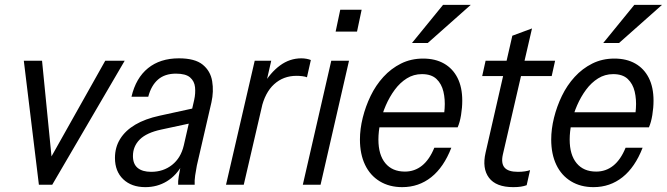

<svg xmlns="http://www.w3.org/2000/svg" viewBox="-20 -760 2744 790"><path d="M140 0 78 -510H153L197 -65H163L413 -510H493L195 0Z M713 0Q712 -13 715.5 -34.5Q719 -56 724 -81L718 -82L779 -349Q785 -376 782.5 -401Q780 -426 762 -441.5Q744 -457 704 -457Q658 -457 630 -432.5Q602 -408 590 -362H521Q539 -439 589 -479.5Q639 -520 716 -520Q782 -520 814 -494Q846 -468 853 -426Q860 -384 850 -339L790 -79Q786 -59 783 -38Q780 -17 781 0ZM578 10Q521 10 487 -22.5Q453 -55 453 -110Q453 -154 474.5 -188.5Q496 -223 536.5 -247Q577 -271 637 -284L788 -317L774 -255L644 -227Q583 -214 555 -186Q527 -158 527 -118Q527 -85 546.5 -69Q566 -53 602 -53Q652 -53 688 -81.5Q724 -110 736 -161L731 -84Q706 -38 666.5 -14Q627 10 578 10Z M910 0 1028 -510H1096L1069 -392H1074L983 0ZM1055 -312 1062 -409Q1092 -461 1132 -490.5Q1172 -520 1220 -520Q1231 -520 1241.5 -518Q1252 -516 1259 -513L1243 -442Q1236 -445 1224 -446.5Q1212 -448 1200 -448Q1146 -448 1108 -413.5Q1070 -379 1055 -312Z M1226 0 1343 -510H1416L1299 0ZM1361 -630 1380 -720H1468L1449 -630Z M1635 10Q1582 10 1542.5 -14Q1503 -38 1482 -82Q1461 -126 1461 -186Q1461 -229 1472.5 -275.5Q1484 -322 1505 -365.5Q1526 -409 1557.5 -443.5Q1589 -478 1630 -498.5Q1671 -519 1721 -519Q1771 -519 1807 -498.5Q1843 -478 1862.5 -439.5Q1882 -401 1882 -346Q1882 -317 1877 -286.5Q1872 -256 1863 -236H1520L1533 -298H1834L1799 -246Q1807 -278 1809.5 -314.5Q1812 -351 1804.5 -383Q1797 -415 1776 -435Q1755 -455 1716 -455Q1682 -455 1654 -437.5Q1626 -420 1604.5 -391Q1583 -362 1567.5 -326.5Q1552 -291 1544.5 -254.5Q1537 -218 1537 -186Q1537 -123 1565.5 -88.5Q1594 -54 1646 -54Q1686 -54 1716.5 -78.5Q1747 -103 1767 -152H1837Q1806 -72 1754.5 -31Q1703 10 1635 10ZM1740 -583H1675L1803 -740H1917Z M2092 10Q2021 10 1992 -28.5Q1963 -67 1978 -132L2088 -613L2169 -643L2049 -124Q2041 -88 2056 -70.5Q2071 -53 2111 -53Q2127 -53 2140 -55Q2153 -57 2161 -60L2147 2Q2136 6 2123 8Q2110 10 2092 10ZM1964 -447 1978 -510H2264L2250 -447Z M2422 10Q2369 10 2329.5 -14Q2290 -38 2269 -82Q2248 -126 2248 -186Q2248 -229 2259.5 -275.5Q2271 -322 2292 -365.5Q2313 -409 2344.5 -443.5Q2376 -478 2417 -498.5Q2458 -519 2508 -519Q2558 -519 2594 -498.5Q2630 -478 2649.5 -439.5Q2669 -401 2669 -346Q2669 -317 2664 -286.5Q2659 -256 2650 -236H2307L2320 -298H2621L2586 -246Q2594 -278 2596.5 -314.5Q2599 -351 2591.5 -383Q2584 -415 2563 -435Q2542 -455 2503 -455Q2469 -455 2441 -437.5Q2413 -420 2391.5 -391Q2370 -362 2354.5 -326.5Q2339 -291 2331.5 -254.5Q2324 -218 2324 -186Q2324 -123 2352.5 -88.5Q2381 -54 2433 -54Q2473 -54 2503.5 -78.5Q2534 -103 2554 -152H2624Q2593 -72 2541.5 -31Q2490 10 2422 10ZM2527 -583H2462L2590 -740H2704Z"/></svg>

Font: Instrument Sans SemiCondensed
Style: Italic
Weight: 400
Width: 4
Italic angle: -13°
Designer: Rodrigo Fuenzalida
Foundry: fragTYPE
Version: Version 1.000;gftools[0.9.28]